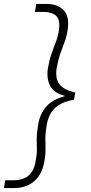

<svg xmlns="http://www.w3.org/2000/svg" viewBox="-45 -831 467 984"><path d="M191 -811Q250 -811 281 -779Q312 -747 302 -680Q297 -644 285.5 -614.5Q274 -585 263 -553Q252 -521 245 -480Q241 -452 246 -428Q251 -404 273 -385.5Q295 -367 341 -357L334 -320Q283 -311 254 -291Q225 -271 211 -243Q197 -215 193 -181Q187 -144 187.5 -117.5Q188 -91 188.5 -67Q189 -43 184 -13Q177 37 155.5 69Q134 101 101 117Q68 133 25 133H-25L-18 93H25Q55 93 79 83Q103 73 118.5 49.5Q134 26 139 -15Q145 -44 144 -68Q143 -92 143 -119Q143 -146 149 -182Q154 -223 171 -254.5Q188 -286 217 -307Q246 -328 287 -338V-340Q231 -354 212 -391Q193 -428 200 -478Q207 -520 218 -552.5Q229 -585 240.5 -614Q252 -643 257 -676Q265 -729 243 -749.5Q221 -770 177 -770H134L141 -811Z"/></svg>

Font: DM Sans 11pt ExtraLight
Style: Italic
Weight: 250
Italic angle: -10°
Version: Version 4.004;gftools[0.9.30]